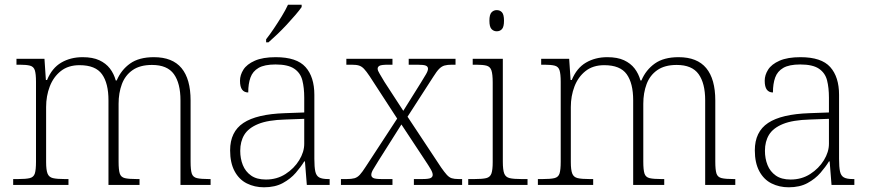

<svg xmlns="http://www.w3.org/2000/svg" viewBox="-20 -786 3700 816"><path d="M36 0V-25H56Q90 -25 106.5 -29Q123 -33 128 -48.5Q133 -64 133 -99V-438Q133 -472 128 -487.5Q123 -503 107.5 -507Q92 -511 64 -511H50V-536H169L175 -446H180Q201 -497 240.5 -520Q280 -543 331 -543Q374 -543 402 -530Q430 -517 447 -495Q464 -473 472 -444H476Q495 -489 533 -516Q571 -543 634 -543Q713 -543 751.5 -496.5Q790 -450 790 -359V-99Q790 -64 795 -48.5Q800 -33 817 -29Q834 -25 867 -25H875V0H747V-360Q747 -432 719 -471Q691 -510 626 -510Q575 -510 543.5 -488Q512 -466 498 -428.5Q484 -391 484 -345V-99Q484 -64 489 -48.5Q494 -33 510.5 -29Q527 -25 561 -25H573V0H441V-360Q441 -432 413.5 -470.5Q386 -509 318 -509Q270 -509 238.5 -484Q207 -459 191.5 -418.5Q176 -378 176 -331V-97Q176 -64 182 -48.5Q188 -33 205 -29Q222 -25 255 -25H271V0Z M1102 10Q1062 10 1029 -6.5Q996 -23 977 -58.5Q958 -94 958 -147Q958 -226 1014.5 -263.5Q1071 -301 1190 -305L1273 -308V-371Q1273 -413 1265 -444.5Q1257 -476 1230.5 -494Q1204 -512 1151 -512Q1104 -512 1079 -497.5Q1054 -483 1044.5 -456.5Q1035 -430 1035 -393Q1018 -393 1009 -405Q1000 -417 1000 -443Q1000 -467 1014.5 -490Q1029 -513 1063 -528Q1097 -543 1152 -543Q1241 -543 1278.5 -501Q1316 -459 1316 -383V-111Q1316 -76 1320 -57.5Q1324 -39 1336.5 -32Q1349 -25 1375 -25H1381V0H1284L1276 -100H1273Q1259 -77 1237 -51.5Q1215 -26 1182 -8Q1149 10 1102 10ZM1110 -23Q1157 -23 1193.5 -46.5Q1230 -70 1251.5 -105Q1273 -140 1273 -175V-281L1192 -278Q1119 -276 1077.5 -259Q1036 -242 1018.5 -213.5Q1001 -185 1001 -145Q1001 -112 1012 -84.5Q1023 -57 1047 -40Q1071 -23 1110 -23ZM1111 -619Q1126 -638 1143.5 -664Q1161 -690 1177.5 -717Q1194 -744 1204 -766H1262V-756Q1253 -743 1236 -723Q1219 -703 1198.5 -681Q1178 -659 1157.5 -639.5Q1137 -620 1121 -606H1111Z M1429 0V-25H1453Q1474 -25 1486.5 -28.5Q1499 -32 1509.5 -43.5Q1520 -55 1534 -77L1668 -282L1551 -462Q1537 -483 1527 -493.5Q1517 -504 1505.5 -507.5Q1494 -511 1474 -511H1452V-536H1648V-511H1631Q1601 -511 1593 -506.5Q1585 -502 1585 -494Q1585 -486 1593.5 -472.5Q1602 -459 1614 -438L1694 -315L1769 -435Q1782 -456 1790.5 -470.5Q1799 -485 1799 -494Q1799 -503 1790 -507Q1781 -511 1754 -511H1717V-536H1916V-511H1901Q1881 -511 1869 -507.5Q1857 -504 1846.5 -493.5Q1836 -483 1821 -459L1712 -290L1855 -74Q1869 -54 1879 -43Q1889 -32 1900 -28.5Q1911 -25 1930 -25H1944V0H1739V-25H1773Q1802 -25 1810.5 -29.5Q1819 -34 1819 -43Q1819 -52 1811 -66Q1803 -80 1787 -104L1686 -257L1588 -102Q1576 -82 1567 -67.5Q1558 -53 1558 -43Q1558 -34 1566.5 -29.5Q1575 -25 1604 -25H1648V0Z M1970 0V-25H1996Q2030 -25 2046.5 -29Q2063 -33 2068.5 -48.5Q2074 -64 2074 -97V-435Q2074 -471 2068.5 -487Q2063 -503 2047.5 -507Q2032 -511 2004 -511H1989V-536H2117V-99Q2117 -64 2123 -48.5Q2129 -33 2146 -29Q2163 -25 2196 -25H2222V0ZM2091 -653Q2078 -653 2069 -662.5Q2060 -672 2060 -698Q2060 -724 2069 -733.5Q2078 -743 2091 -743Q2105 -743 2113.5 -733.5Q2122 -724 2122 -698Q2122 -672 2113.5 -662.5Q2105 -653 2091 -653Z M2266 0V-25H2286Q2320 -25 2336.5 -29Q2353 -33 2358 -48.5Q2363 -64 2363 -99V-438Q2363 -472 2358 -487.5Q2353 -503 2337.5 -507Q2322 -511 2294 -511H2280V-536H2399L2405 -446H2410Q2431 -497 2470.5 -520Q2510 -543 2561 -543Q2604 -543 2632 -530Q2660 -517 2677 -495Q2694 -473 2702 -444H2706Q2725 -489 2763 -516Q2801 -543 2864 -543Q2943 -543 2981.5 -496.5Q3020 -450 3020 -359V-99Q3020 -64 3025 -48.5Q3030 -33 3047 -29Q3064 -25 3097 -25H3105V0H2977V-360Q2977 -432 2949 -471Q2921 -510 2856 -510Q2805 -510 2773.5 -488Q2742 -466 2728 -428.5Q2714 -391 2714 -345V-99Q2714 -64 2719 -48.5Q2724 -33 2740.5 -29Q2757 -25 2791 -25H2803V0H2671V-360Q2671 -432 2643.5 -470.5Q2616 -509 2548 -509Q2500 -509 2468.5 -484Q2437 -459 2421.5 -418.5Q2406 -378 2406 -331V-97Q2406 -64 2412 -48.5Q2418 -33 2435 -29Q2452 -25 2485 -25H2501V0Z M3332 10Q3292 10 3259 -6.5Q3226 -23 3207 -58.5Q3188 -94 3188 -147Q3188 -226 3244.5 -263.5Q3301 -301 3420 -305L3503 -308V-371Q3503 -413 3495 -444.5Q3487 -476 3460.5 -494Q3434 -512 3381 -512Q3334 -512 3309 -497.5Q3284 -483 3274.5 -456.5Q3265 -430 3265 -393Q3248 -393 3239 -405Q3230 -417 3230 -443Q3230 -467 3244.5 -490Q3259 -513 3293 -528Q3327 -543 3382 -543Q3471 -543 3508.5 -501Q3546 -459 3546 -383V-111Q3546 -76 3550 -57.5Q3554 -39 3566.5 -32Q3579 -25 3605 -25H3611V0H3514L3506 -100H3503Q3489 -77 3467 -51.5Q3445 -26 3412 -8Q3379 10 3332 10ZM3340 -23Q3387 -23 3423.5 -46.5Q3460 -70 3481.5 -105Q3503 -140 3503 -175V-281L3422 -278Q3349 -276 3307.5 -259Q3266 -242 3248.5 -213.5Q3231 -185 3231 -145Q3231 -112 3242 -84.5Q3253 -57 3277 -40Q3301 -23 3340 -23Z"/></svg>

Font: Noto Rashi Hebrew ExtraLight
Style: Regular
Weight: 250
Version: Version 1.006